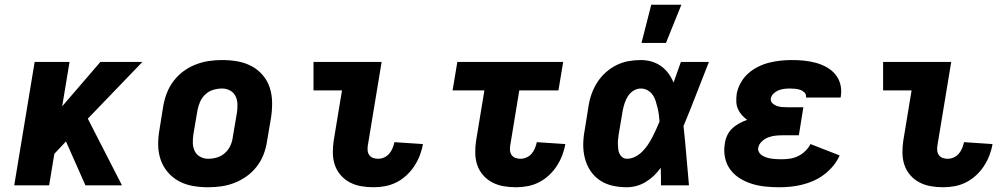

<svg xmlns="http://www.w3.org/2000/svg" viewBox="-20 -781 4240 809"><path d="M340 0 258 -185 209 -133 187 0H40L126 -520H273L242 -333L403 -520H580L350 -281L494 0Z M857 8Q824 8 792.5 2.5Q761 -3 734 -17.5Q707 -32 687 -55.5Q667 -79 657 -108Q647 -137 646.5 -169.5Q646 -202 652 -235L668 -335Q673 -363 683.5 -390Q694 -417 712 -440.5Q730 -464 754 -481.5Q778 -499 805.5 -509.5Q833 -520 860.5 -524Q888 -528 916 -528Q949 -528 980.5 -522.5Q1012 -517 1039.5 -502.5Q1067 -488 1087 -464.5Q1107 -441 1116.5 -412Q1126 -383 1126.5 -350.5Q1127 -318 1122 -285L1105 -185Q1101 -157 1090.5 -130Q1080 -103 1062 -79.5Q1044 -56 1019.5 -38.5Q995 -21 968 -10.5Q941 0 913 4Q885 8 857 8ZM857 -112Q876 -112 894.5 -117.5Q913 -123 928 -136.5Q943 -150 951 -168Q959 -186 961 -204L978 -304Q981 -323 980.5 -341.5Q980 -360 972.5 -375.5Q965 -391 949.5 -399.5Q934 -408 916 -408Q897 -408 878.5 -402.5Q860 -397 845.5 -383.5Q831 -370 823 -352Q815 -334 812 -316L795 -216Q792 -197 792.5 -178.5Q793 -160 800.5 -144.5Q808 -129 823.5 -120.5Q839 -112 857 -112Z M1554 8Q1527 8 1501.5 3.5Q1476 -1 1454 -12.5Q1432 -24 1415.5 -43Q1399 -62 1391 -85.5Q1383 -109 1382.5 -135.5Q1382 -162 1386 -188L1421 -400H1301V-520H1588L1530 -169Q1528 -158 1529 -147Q1530 -136 1536 -127.5Q1542 -119 1552 -115.5Q1562 -112 1573 -112Q1586 -112 1598.5 -117.5Q1611 -123 1620 -133.5Q1629 -144 1634 -156.5Q1639 -169 1642 -182L1762 -174Q1758 -150 1749 -126.5Q1740 -103 1726 -81.5Q1712 -60 1692.5 -42Q1673 -24 1650 -12.5Q1627 -1 1602.5 3.5Q1578 8 1554 8Z M2154 8Q2127 8 2101.5 3.5Q2076 -1 2054 -12.5Q2032 -24 2015.5 -43Q1999 -62 1991 -85.5Q1983 -109 1982.5 -135.5Q1982 -162 1986 -188L2021 -400H1887L1907 -520H2353L2333 -400H2168L2130 -169Q2128 -158 2129 -147Q2130 -136 2136 -127.5Q2142 -119 2152 -115.5Q2162 -112 2173 -112Q2186 -112 2198.5 -117.5Q2211 -123 2220 -133.5Q2229 -144 2234 -156.5Q2239 -169 2242 -182L2362 -174Q2358 -150 2349 -126.5Q2340 -103 2326 -81.5Q2312 -60 2292.5 -42Q2273 -24 2250 -12.5Q2227 -1 2202.5 3.5Q2178 8 2154 8Z M2621 8Q2590 8 2561 1.5Q2532 -5 2508 -21Q2484 -37 2468 -61Q2452 -85 2444.5 -114Q2437 -143 2437.5 -173.5Q2438 -204 2444 -235L2460 -335Q2464 -361 2473 -386Q2482 -411 2497 -434.5Q2512 -458 2533 -476.5Q2554 -495 2578.5 -507Q2603 -519 2629 -523.5Q2655 -528 2680 -528Q2704 -528 2726 -521.5Q2748 -515 2766 -502Q2784 -489 2797 -471Q2810 -453 2818 -433Q2826 -455 2833.5 -476.5Q2841 -498 2849 -520H2967Q2940 -452 2914 -384.5Q2888 -317 2860 -250Q2867 -188 2872 -125Q2877 -62 2883 0H2765Q2765 -18 2765 -36.5Q2765 -55 2764 -74Q2751 -56 2735.5 -41Q2720 -26 2701 -14.5Q2682 -3 2661.5 2.5Q2641 8 2621 8ZM2622 -112Q2639 -112 2656 -120.5Q2673 -129 2686 -142Q2699 -155 2709.5 -170.5Q2720 -186 2728.5 -202.5Q2737 -219 2744.5 -235.5Q2752 -252 2759 -269Q2758 -284 2756 -298.5Q2754 -313 2750.5 -327.5Q2747 -342 2742.5 -356Q2738 -370 2730 -381.5Q2722 -393 2709 -400.5Q2696 -408 2680 -408Q2664 -408 2649.5 -399Q2635 -390 2626 -376Q2617 -362 2612 -346.5Q2607 -331 2604 -316L2587 -216Q2586 -205 2584.5 -194.5Q2583 -184 2583.5 -173.5Q2584 -163 2585 -152.5Q2586 -142 2590.5 -133Q2595 -124 2603 -118Q2611 -112 2622 -112ZM2683 -600 2724 -761H2851L2786 -600Z M3264 8Q3234 8 3204.5 5Q3175 2 3148 -6.5Q3121 -15 3097.5 -29.5Q3074 -44 3057.5 -66Q3041 -88 3035 -116.5Q3029 -145 3034 -175Q3036 -192 3043.5 -209Q3051 -226 3064.5 -239Q3078 -252 3094.5 -261Q3111 -270 3128 -276Q3116 -285 3106 -296Q3096 -307 3089.5 -321.5Q3083 -336 3082.5 -352Q3082 -368 3084 -385Q3088 -408 3100.5 -431Q3113 -454 3132 -471Q3151 -488 3174 -499.5Q3197 -511 3221 -517Q3245 -523 3269 -525.5Q3293 -528 3317 -528Q3343 -528 3368 -525.5Q3393 -523 3417 -516.5Q3441 -510 3462 -498.5Q3483 -487 3498.5 -469Q3514 -451 3520.5 -427Q3527 -403 3523 -377L3522 -370H3376V-371Q3378 -383 3370 -391Q3362 -399 3351.5 -402.5Q3341 -406 3329.5 -407Q3318 -408 3307 -408Q3295 -408 3283.5 -406.5Q3272 -405 3260.5 -400.5Q3249 -396 3239.5 -387Q3230 -378 3228 -366Q3226 -354 3234.5 -346Q3243 -338 3253.5 -334.5Q3264 -331 3275 -330Q3286 -329 3298 -329H3365L3346 -211H3279Q3264 -211 3248.5 -209.5Q3233 -208 3218 -202.5Q3203 -197 3190.5 -185.5Q3178 -174 3175 -159Q3173 -149 3178 -140Q3183 -131 3192 -125.5Q3201 -120 3211 -117Q3221 -114 3231 -112.5Q3241 -111 3252 -110.5Q3263 -110 3274 -110Q3291 -110 3308.5 -112.5Q3326 -115 3342.5 -123Q3359 -131 3373 -144.5Q3387 -158 3395 -174L3518 -126Q3507 -102 3490.5 -82Q3474 -62 3453 -46Q3432 -30 3408.5 -19.5Q3385 -9 3360.5 -3Q3336 3 3312 5.5Q3288 8 3264 8Z M3954 8Q3927 8 3901.5 3.5Q3876 -1 3854 -12.5Q3832 -24 3815.5 -43Q3799 -62 3791 -85.5Q3783 -109 3782.5 -135.5Q3782 -162 3786 -188L3821 -400H3701V-520H3988L3930 -169Q3928 -158 3929 -147Q3930 -136 3936 -127.5Q3942 -119 3952 -115.5Q3962 -112 3973 -112Q3986 -112 3998.5 -117.5Q4011 -123 4020 -133.5Q4029 -144 4034 -156.5Q4039 -169 4042 -182L4162 -174Q4158 -150 4149 -126.5Q4140 -103 4126 -81.5Q4112 -60 4092.5 -42Q4073 -24 4050 -12.5Q4027 -1 4002.5 3.5Q3978 8 3954 8Z"/></svg>

Font: Iosevka Heavy Extended
Style: Italic
Weight: 900
Width: 7
Italic angle: -9°
Monospace: yes
Designer: Belleve Invis
Foundry: Belleve Invis
Version: Version 32.5.0; ttfautohint (v1.8.4)